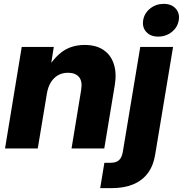

<svg xmlns="http://www.w3.org/2000/svg" viewBox="-20 -764 941 988"><path d="M221.2 -281.7 174.3 0H5.9L91.8 -522.5H256.8L234.9 -384.3L212.9 -389.6Q247.1 -457 296.1 -494.9Q345.2 -532.7 416 -532.7Q474.6 -532.7 512.7 -506.8Q550.8 -481 565.9 -433.8Q581.1 -386.7 570.3 -323.7L516.6 0H348.1L397.5 -300.3Q405.3 -346.2 386.2 -367.9Q367.2 -389.6 330.1 -389.6Q301.3 -389.6 278.8 -377Q256.3 -364.3 241.5 -340.1Q226.6 -315.9 221.2 -281.7ZM701.7 -522.5H870.6L778.8 29.8Q769.5 88.4 740.7 127Q711.9 165.5 665 184.8Q618.2 204.1 554.7 204.1H495.6L517.1 73.7H548.3Q577.6 73.7 592.5 60.1Q607.4 46.4 612.3 15.6ZM793.9 -575.7Q754.4 -575.7 732.7 -599.6Q710.9 -623.5 716.8 -660.2Q722.7 -696.3 752.7 -720.2Q782.7 -744.1 822.3 -744.1Q861.8 -744.1 883.8 -720.2Q905.8 -696.3 899.9 -660.2Q894 -623.5 864 -599.6Q834 -575.7 793.9 -575.7Z"/></svg>

Font: Inter 28pt ExtraBold
Style: Italic
Weight: 800
Italic angle: -9.3988°
Designer: Rasmus Andersson
Foundry: rsms
Version: Version 4.001;git-66647c0bb